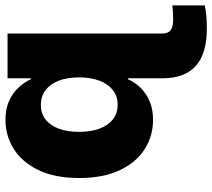

<svg xmlns="http://www.w3.org/2000/svg" viewBox="-58 -530 798 723"><g transform="rotate(-90 341.5 -168.0)"><path d="M596.2 211.4Q501 211.4 454.8 169.4Q408.7 127.4 408.7 44.4V-102.5H577.1V42.5Q577.1 64.9 589.1 74.7Q601.1 84.5 630.9 84.5Q644.5 84.5 657.7 83.7Q670.9 83 683.1 81.5V203.6Q665.5 207.5 643.6 209.5Q621.6 211.4 596.2 211.4ZM252.4 8.8Q190.9 8.8 141.1 -23.2Q91.3 -55.2 62.3 -117.2Q33.2 -179.2 33.2 -269Q33.2 -361.3 63.2 -423.1Q93.3 -484.9 143.1 -515.9Q192.9 -546.9 252 -546.9Q293.5 -546.9 323.2 -533.4Q353 -520 373.3 -498.3Q393.6 -476.6 405.3 -451.2H408.7V-539.1H577.1V0H409.2V-85.9H405.3Q394 -60.1 373.3 -38.6Q352.5 -17.1 322.5 -4.2Q292.5 8.8 252.4 8.8ZM308.6 -124.5Q341.3 -124.5 364.3 -142.6Q387.2 -160.6 399.7 -193.1Q412.1 -225.6 412.1 -269.5Q412.1 -314 399.7 -346.2Q387.2 -378.4 364.3 -396Q341.3 -413.6 308.6 -413.6Q276.4 -413.6 253.4 -395.8Q230.5 -377.9 218.8 -345.7Q207 -313.5 207 -269.5Q207 -225.6 219 -193.1Q231 -160.6 253.7 -142.6Q276.4 -124.5 308.6 -124.5Z"/></g></svg>

Font: Inter 18pt ExtraBold
Style: Regular
Weight: 800
Designer: Rasmus Andersson
Foundry: rsms
Version: Version 4.001;git-66647c0bb